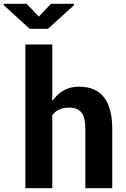

<svg xmlns="http://www.w3.org/2000/svg" viewBox="-83 -997 667 1017"><path d="M511.5 0H369V-314.5Q369 -374 348.5 -400.5Q328 -427 282.5 -427Q223 -427 194 -387V0H51.5V-761.5H194V-464L195.5 -463.5Q219 -498 254 -518Q289 -538 335 -538Q511.5 -538 511.5 -315Q511.5 -314 511.5 -313.5ZM171 -844.5H74L-63 -969.5V-977H58.5L122.5 -909L187 -977H308.5V-969Z"/></svg>

Font: Roberto Sans
Style: Bold
Weight: 700
Designer: Google (font) & Cristiano Sobral (main changes)
Version: Version 1.000;October 12, 2021;FontCreator 14.0.0.2814 64-bi